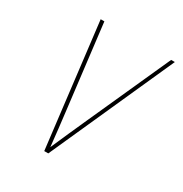

<svg xmlns="http://www.w3.org/2000/svg" viewBox="-171 -863 942 991"><g transform="rotate(30 300.0 -367.5)"><path d="M232 0 144 -735H166L225 -245Q231 -192 237.5 -139Q244 -86 249 -33Q272 -86 295.5 -139Q319 -192 343 -245L564 -735H586L256 0Z"/></g></svg>

Font: Iosevka Aile Thin
Style: Italic
Weight: 100
Italic angle: -9°
Designer: Belleve Invis
Foundry: Belleve Invis
Version: Version 31.1.0; ttfautohint (v1.8.4)